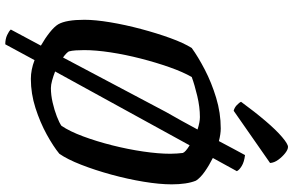

<svg xmlns="http://www.w3.org/2000/svg" viewBox="-212 -803 1112 728"><g transform="rotate(90 344.0 -439.0)"><path d="M148 97Q128 97 113 90Q98 83 92 76L153 -38Q125 -54 103 -71.5Q81 -89 72 -104Q55 -134 55 -203Q55 -244 64.5 -301Q74 -358 90 -418Q106 -478 124.5 -529Q143 -580 162 -610Q195 -634 244 -659.5Q293 -685 350.5 -702.5Q408 -720 467 -720Q488 -720 515 -713Q531 -743 544.5 -768.5Q558 -794 568 -812Q594 -809 609.5 -799.5Q625 -790 629 -781L579 -690Q607 -676 630.5 -659.5Q654 -643 665 -626Q672 -609 675.5 -585.5Q679 -562 679 -534Q679 -488 669 -427.5Q659 -367 642 -305Q625 -243 604.5 -190.5Q584 -138 563 -108Q535 -85 489.5 -60Q444 -35 389.5 -17.5Q335 0 279 0Q262 0 244 -3.5Q226 -7 208 -14ZM175 -144Q181 -134 198 -122L405 -513Q421 -541 438 -571.5Q455 -602 471 -632Q443 -641 424 -641Q386 -641 344 -631Q302 -621 272 -610Q253 -577 235 -526Q217 -475 202 -416.5Q187 -358 178.5 -302Q170 -246 170 -202Q170 -185 171 -170Q172 -155 175 -144ZM314 -76Q340 -76 368.5 -82.5Q397 -89 421.5 -98.5Q446 -108 457 -116Q478 -147 497 -198Q516 -249 531 -308.5Q546 -368 554.5 -426Q563 -484 563 -529Q563 -542 562 -554.5Q561 -567 560 -576Q557 -586 531 -602L251 -92Q269 -85 285.5 -80.5Q302 -76 314 -76ZM400 -769Q388 -772 378.5 -781Q369 -790 366 -797Q404 -849 438.5 -889.5Q473 -930 499.5 -952.5Q526 -975 537 -975Q547 -975 560.5 -964.5Q574 -954 585.5 -938.5Q597 -923 598 -907Z"/></g></svg>

Font: Texturina SemiBold
Style: Italic
Weight: 600
Italic angle: -11°
Designer: Guillermo Torres Carreño
Foundry: Omnibus-Type
Version: Version 1.002; ttfautohint (v1.8.3)